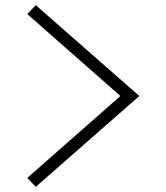

<svg xmlns="http://www.w3.org/2000/svg" viewBox="-20 -770 640 740"><path d="M118 -50 85 -84 444 -400 85 -716 118 -750 517 -400Z"/></svg>

Font: Victor Mono Thin
Style: Regular
Weight: 100
Monospace: yes
Designer: Rune Bjørnerås
Version: Version 1.561;gftools[0.9.30]